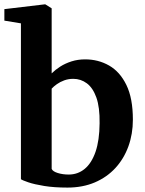

<svg xmlns="http://www.w3.org/2000/svg" viewBox="-20 -839 656 870"><path d="M-0.2 -745.5V-797.6L183.2 -819.4H185.2L214.1 -801.3V-506.5Q230.2 -522.6 252.8 -537.2Q275.4 -551.7 304.2 -560.9Q332.9 -570 366 -570Q425 -570 474.1 -542.2Q523.1 -514.4 552.6 -454.2Q582.1 -394 582.1 -296.5Q582.1 -231.8 561.8 -175.8Q541.5 -119.8 503 -77.8Q464.4 -35.9 409.5 -12.4Q354.5 11 285.7 11Q225.5 11 180.6 3.7Q135.6 -3.6 108.6 -12.8Q81.6 -22 74.8 -27V-733.2ZM311.8 -481.8Q290.2 -481.8 271.2 -474.9Q252.3 -468 237.7 -457.6Q223.1 -447.2 214.1 -437.3V-73.5Q219.4 -62 241.7 -55.1Q264 -48.1 291.3 -48.1Q332.6 -48.1 363.8 -73.8Q395.1 -99.6 412.9 -151.1Q430.7 -202.7 431.3 -280.3Q432.5 -352.7 416.7 -397Q400.9 -441.2 373.4 -461.5Q346 -481.8 311.8 -481.8Z"/></svg>

Font: Merriweather Light
Style: Regular
Weight: 300
Designer: Eben Sorkin
Foundry: Eben Sorkin
Version: Version 2.100